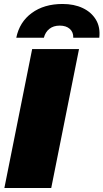

<svg xmlns="http://www.w3.org/2000/svg" viewBox="-20 -947 521 967"><path d="M2 0 142 -700H378L238 0ZM62 -757Q78 -836 140 -881.5Q202 -927 295 -927Q353 -927 396.5 -906.5Q440 -886 463 -848Q486 -810 480 -757H349Q350 -785 331.5 -801.5Q313 -818 281 -818Q249 -818 228.5 -801.5Q208 -785 201 -757Z"/></svg>

Font: Montserrat Black
Style: Italic
Weight: 900
Italic angle: -11.3°
Designer: Julieta Ulanovsky
Foundry: Julieta Ulanovsky
Version: Version 9.000; ttfautohint (v1.8.4.7-5d5b)